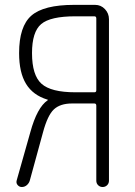

<svg xmlns="http://www.w3.org/2000/svg" viewBox="-20 -750 540 770"><path d="M108.4 -537.1Q108.4 -448.2 146.5 -414.1Q184.6 -379.9 282.2 -379.9H358.4Q366.2 -379.9 366.2 -387.7V-675.8Q366.2 -684.6 358.4 -684.6H282.2Q181.6 -684.6 145 -653.3Q108.4 -622.1 108.4 -537.1ZM67.4 0Q57.6 0 50.8 -7.8Q43.9 -15.6 46.9 -26.4L101.6 -219.7Q128.9 -319.3 170.9 -347.7Q171.9 -347.7 171.9 -349.6Q171.9 -350.6 169.9 -350.6Q112.3 -368.2 84.5 -413.6Q56.6 -459 56.6 -537.1Q56.6 -644.5 106 -687.5Q155.3 -730.5 277.3 -730.5H361.3Q384.8 -730.5 400.9 -713.4Q417 -696.3 417 -672.9V-25.4Q417 -14.6 409.7 -7.3Q402.3 0 391.6 0Q380.9 0 373.5 -7.3Q366.2 -14.6 366.2 -25.4V-326.2Q366.2 -335 358.4 -335H268.6Q221.7 -335 196.3 -311.5Q170.9 -288.1 152.3 -218.8L99.6 -26.4Q96.7 -15.6 87.9 -7.8Q79.1 0 67.4 0Z"/></svg>

Font: Rounded Mgen+ 2m light
Style: Regular
Weight: 200
Designer: [Source Han Sans]
Ryoko NISHIZUKA  (kana & ideographs); Paul D. Hunt (Latin, Greek & Cyrillic); Wenlong ZHANG  (bopomofo
Version: Version 1.059.20150602